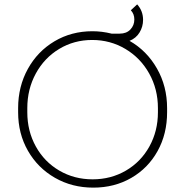

<svg xmlns="http://www.w3.org/2000/svg" viewBox="-20 -845 848 879"><path d="M745 -350V-331Q745 -232 701.5 -153.5Q658 -75 581 -30.5Q504 14 407 14Q310 14 231.5 -31Q153 -76 108 -154.5Q63 -233 63 -331V-350Q63 -449 107.5 -529.5Q152 -610 229.5 -656Q307 -702 403 -702Q447 -702 491 -691H528Q559 -691 577 -710Q595 -729 595 -756Q595 -781 579 -798L608 -825Q635 -795 635 -754Q635 -723 619 -696.5Q603 -670 573 -658Q652 -613 698.5 -531.5Q745 -450 745 -350ZM703 -350Q703 -437 663 -508.5Q623 -580 554 -621Q485 -662 402 -662Q319 -662 251 -621Q183 -580 144 -508.5Q105 -437 105 -350V-331Q105 -245 144 -174.5Q183 -104 251.5 -64Q320 -24 404 -24Q488 -24 556.5 -64Q625 -104 664 -174.5Q703 -245 703 -331Z"/></svg>

Font: Bellota Light
Style: Regular
Weight: 300
Designer: Kemie Guaida
Foundry: Kemie Guaida
Version: Version 4.001